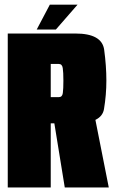

<svg xmlns="http://www.w3.org/2000/svg" viewBox="-20 -822 503 842"><path d="M14 0H202.5V-281H309.5Q425.5 -281 436 -343.5Q446.5 -406 446.5 -468.5Q446.5 -533 436.8 -604Q427 -675 311 -675H14ZM264 0H457L393.5 -321L214 -308ZM202.5 -396V-541.5H238Q252.5 -541.5 255.2 -523.5Q258 -505.5 258 -468Q258 -431.5 255.5 -413.8Q253 -396 238 -396ZM141 -692.5H225L320 -801.5H198.5Z"/></svg>

Font: Anybody ExtraCondensed Black
Style: Regular
Weight: 900
Width: 2
Version: Version 1.113;gftools[0.9.25]